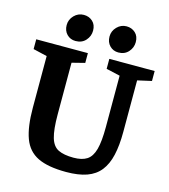

<svg xmlns="http://www.w3.org/2000/svg" viewBox="-125 -945 934 1062"><g transform="rotate(15 342.0 -414.5)"><path d="M352.6 18.3Q248.8 18.3 190.1 -10.1Q131.4 -38.5 107.3 -103.5Q83.2 -168.5 83.2 -278V-573.3L3.5 -592V-648H299.2V-592L225.5 -573.3V-278Q225.5 -190.6 238.8 -145.3Q252.1 -100 284.2 -84.4Q316.4 -68.7 371.7 -68.7Q420 -68.7 448.1 -86.9Q476.2 -105.1 488.7 -150.6Q501.1 -196.1 501.1 -278V-572.9L422 -591V-648H681.6V-591L601.2 -572.9V-278Q601.2 -200.1 588.3 -144.2Q575.5 -88.2 546.9 -52Q518.3 -15.8 470.5 1.3Q422.6 18.3 352.6 18.3ZM460.5 -695Q430.8 -695 410.8 -715.4Q390.9 -735.8 390.9 -768.1Q390.9 -799.7 413.8 -823.2Q436.8 -846.7 468.2 -846.7Q498.1 -846.7 518.7 -827.8Q539.4 -808.9 539.4 -774.9Q539.4 -743.4 517.9 -719.2Q496.3 -695 460.5 -695ZM215.2 -695Q185.3 -695 165.4 -715.4Q145.6 -735.8 145.6 -768.1Q145.6 -799.7 168.5 -823.2Q191.5 -846.7 223.7 -846.7Q253.6 -846.7 274.2 -827.8Q294.9 -808.9 294.9 -774.9Q294.9 -743.4 273.3 -719.2Q251.8 -695 215.2 -695Z"/></g></svg>

Font: Faustina Light
Style: Regular
Weight: 300
Designer: Alfonso Garcia
Foundry: http://www.omnibus-type.com
Version: Version 1.200